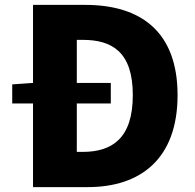

<svg xmlns="http://www.w3.org/2000/svg" viewBox="-20 -765 798 785"><path d="M115 0H339C556 0 706 -117 706 -376C706 -635 556 -745 329 -745H115V-426L30 -420V-342H115ZM294 -144V-342H433V-426H294V-602H318C438 -602 523 -553 523 -376C523 -199 438 -144 318 -144Z"/></svg>

Font: Noto Sans CJK HK Black
Style: Regular
Weight: 900
Designer: Ryoko NISHIZUKA 西塚涼子 (kana, bopomofo & ideographs); Paul D. Hunt (Latin, Greek & Cyrillic); Sandoll Communications 산돌커뮤니
Foundry: Adobe
Version: Version 2.004;hotconv 1.0.118;makeotfexe 2.5.65603